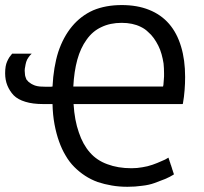

<svg xmlns="http://www.w3.org/2000/svg" viewBox="-20 -715 796 748"><path d="M692.4 -310.5Q697.3 -337.9 699.2 -364.3Q701.2 -389.6 701.2 -415Q701.2 -481.4 685.5 -533.2Q669.9 -585.9 638.7 -622.1Q607.4 -658.2 560.5 -676.8Q514.6 -695.3 454.1 -695.3Q391.6 -695.3 342.8 -674.8Q294.9 -653.3 260.7 -612.3Q226.6 -571.3 207 -512.7Q188.5 -454.1 184.6 -377.9Q181.6 -377 177.7 -377Q174.8 -377 171.9 -377Q168 -377 160.2 -377Q146.5 -377 135.7 -377.9Q125 -378.9 116.2 -381.8Q108.4 -384.8 101.6 -388.7Q95.7 -392.6 90.8 -396.5Q85.9 -401.4 83 -405.3Q81.1 -410.2 79.1 -416Q77.1 -421.9 77.1 -427.7Q76.2 -433.6 76.2 -439.5Q76.2 -447.3 78.1 -455.1Q79.1 -462.9 82 -473.6Q85 -483.4 90.8 -491.2Q95.7 -499 103.5 -505.9Q78.1 -505.9 27.3 -505.9Q21.5 -499 16.6 -492.2Q11.7 -484.4 7.8 -475.6Q3.9 -466.8 2 -456.1Q0 -444.3 0 -429.7Q0 -403.3 8.8 -381.8Q17.6 -360.4 33.2 -343.8Q49.8 -327.1 79.1 -318.4Q107.4 -309.6 148.4 -309.6Q160.2 -309.6 184.6 -309.6Q185.5 -267.6 192.4 -230.5Q199.2 -194.3 210 -164.1Q220.7 -133.8 235.4 -109.4Q250 -84 269.5 -64.5Q289.1 -44.9 311.5 -30.3Q334 -15.6 360.4 -5.9Q386.7 2.9 416 7.8Q444.3 12.7 476.6 12.7Q506.8 12.7 533.2 8.8Q560.5 5.9 582 -2Q603.5 -9.8 623 -17.6Q641.6 -25.4 657.2 -35.2Q657.2 -36.1 657.2 -37.1Q657.2 -37.1 657.2 -38.1Q657.2 -38.1 656.2 -39.1Q656.2 -39.1 656.2 -40Q656.2 -40 656.2 -41Q656.2 -41 655.3 -42Q655.3 -42 655.3 -43Q655.3 -43 655.3 -43.9Q655.3 -43.9 654.3 -44.9Q654.3 -44.9 654.3 -45.9Q654.3 -45.9 654.3 -46.9Q654.3 -46.9 653.3 -47.9Q653.3 -47.9 653.3 -48.8Q653.3 -48.8 653.3 -49.8Q653.3 -49.8 653.3 -50.8Q653.3 -50.8 652.3 -50.8Q652.3 -50.8 652.3 -51.8Q652.3 -51.8 651.4 -53.7Q651.4 -53.7 651.4 -54.7Q651.4 -54.7 651.4 -55.7Q651.4 -55.7 651.4 -55.7Q651.4 -55.7 650.4 -56.6Q650.4 -56.6 650.4 -57.6Q650.4 -57.6 650.4 -58.6Q650.4 -58.6 650.4 -59.6Q650.4 -59.6 649.4 -59.6Q649.4 -59.6 649.4 -60.5Q649.4 -61.5 649.4 -62.5Q649.4 -62.5 648.4 -63.5Q648.4 -63.5 648.4 -63.5Q648.4 -63.5 648.4 -64.5Q648.4 -64.5 648.4 -65.4Q648.4 -65.4 647.5 -65.4Q647.5 -65.4 647.5 -66.4Q647.5 -66.4 647.5 -67.4Q647.5 -67.4 647.5 -68.4Q647.5 -68.4 646.5 -69.3Q646.5 -69.3 646.5 -70.3Q646.5 -70.3 646.5 -71.3Q646.5 -71.3 645.5 -72.3Q645.5 -72.3 645.5 -72.3Q645.5 -72.3 645.5 -73.2Q645.5 -73.2 645.5 -73.2Q645.5 -74.2 644.5 -75.2Q644.5 -75.2 644.5 -75.2Q644.5 -75.2 644.5 -76.2Q644.5 -76.2 644.5 -76.2Q644.5 -77.1 643.6 -78.1Q643.6 -78.1 643.6 -78.1Q643.6 -78.1 643.6 -79.1Q643.6 -79.1 643.6 -79.1Q643.6 -80.1 642.6 -81.1Q642.6 -81.1 642.6 -81.1Q642.6 -81.1 642.6 -82Q642.6 -82 642.6 -83Q642.6 -83 641.6 -84Q641.6 -84 641.6 -84Q641.6 -84 641.6 -85Q641.6 -85 641.6 -85Q641.6 -85 640.6 -86.9Q640.6 -86.9 640.6 -86.9Q640.6 -86.9 640.6 -87.9Q640.6 -87.9 640.6 -88.9Q640.6 -88.9 639.6 -89.8Q639.6 -89.8 639.6 -90.8Q639.6 -90.8 639.6 -90.8Q639.6 -90.8 638.7 -92.8Q638.7 -92.8 638.7 -93.8Q638.7 -93.8 638.7 -93.8Q638.7 -93.8 637.7 -95.7Q637.7 -95.7 637.7 -96.7Q637.7 -96.7 637.7 -97.7Q637.7 -97.7 636.7 -98.6Q636.7 -98.6 636.7 -99.6Q636.7 -99.6 636.7 -100.6Q636.7 -100.6 635.7 -100.6Q624 -92.8 608.4 -86.9Q593.8 -80.1 574.2 -73.2Q554.7 -66.4 535.2 -63.5Q514.6 -59.6 492.2 -59.6Q439.5 -59.6 398.4 -75.2Q357.4 -89.8 330.1 -121.1Q302.7 -152.3 287.1 -199.2Q270.5 -246.1 266.6 -309.6Q269.5 -309.6 276.4 -309.6Q276.4 -309.6 277.3 -309.6Q277.3 -309.6 278.3 -309.6Q278.3 -309.6 279.3 -309.6Q279.3 -309.6 280.3 -309.6Q280.3 -309.6 281.2 -309.6Q281.2 -309.6 282.2 -309.6Q282.2 -309.6 283.2 -309.6Q283.2 -309.6 284.2 -309.6Q284.2 -309.6 285.2 -309.6Q285.2 -309.6 286.1 -309.6Q286.1 -309.6 287.1 -309.6Q287.1 -309.6 287.1 -309.6Q287.1 -309.6 288.1 -309.6Q288.1 -309.6 289.1 -309.6Q289.1 -309.6 290 -309.6Q290 -309.6 291 -309.6Q291 -309.6 292 -309.6Q292 -309.6 293 -309.6Q293 -309.6 293.9 -309.6Q293.9 -309.6 294.9 -309.6Q294.9 -309.6 295.9 -309.6Q295.9 -309.6 296.9 -309.6Q296.9 -309.6 297.9 -309.6Q297.9 -309.6 298.8 -309.6Q298.8 -309.6 299.8 -309.6Q300.8 -309.6 301.8 -309.6Q301.8 -309.6 302.7 -309.6Q302.7 -309.6 303.7 -309.6Q303.7 -309.6 304.7 -309.6Q304.7 -309.6 305.7 -309.6Q305.7 -309.6 306.6 -309.6Q306.6 -309.6 307.6 -309.6Q307.6 -309.6 308.6 -309.6Q308.6 -309.6 309.6 -309.6Q309.6 -309.6 310.5 -309.6Q310.5 -309.6 311.5 -309.6Q311.5 -309.6 311.5 -309.6Q311.5 -309.6 312.5 -309.6Q312.5 -309.6 313.5 -309.6Q313.5 -309.6 314.5 -309.6Q314.5 -309.6 315.4 -309.6Q315.4 -309.6 316.4 -309.6Q316.4 -309.6 317.4 -309.6Q317.4 -309.6 319.3 -309.6Q319.3 -309.6 320.3 -309.6Q320.3 -309.6 321.3 -309.6Q321.3 -309.6 322.3 -309.6Q322.3 -309.6 323.2 -309.6Q323.2 -309.6 324.2 -309.6Q324.2 -309.6 325.2 -309.6Q325.2 -309.6 325.2 -309.6Q325.2 -309.6 326.2 -309.6Q326.2 -309.6 327.1 -309.6Q327.1 -309.6 328.1 -309.6Q328.1 -309.6 329.1 -309.6Q329.1 -309.6 330.1 -309.6Q330.1 -309.6 332 -309.6Q332 -309.6 333 -309.6Q333 -309.6 334 -309.6Q334 -309.6 335 -309.6Q335 -309.6 335.9 -309.6Q335.9 -309.6 336.9 -309.6Q336.9 -309.6 336.9 -309.6Q336.9 -309.6 337.9 -309.6Q337.9 -309.6 338.9 -309.6Q338.9 -309.6 339.8 -309.6Q340.8 -309.6 341.8 -309.6Q341.8 -309.6 342.8 -309.6Q342.8 -309.6 343.8 -309.6Q343.8 -309.6 344.7 -309.6Q344.7 -309.6 345.7 -309.6Q345.7 -309.6 345.7 -309.6Q345.7 -309.6 346.7 -309.6Q346.7 -309.6 347.7 -309.6Q347.7 -309.6 348.6 -309.6Q348.6 -309.6 350.6 -309.6Q350.6 -309.6 351.6 -309.6Q351.6 -309.6 352.5 -309.6Q352.5 -309.6 353.5 -309.6Q353.5 -309.6 354.5 -309.6Q354.5 -309.6 354.5 -309.6Q354.5 -309.6 355.5 -309.6Q355.5 -309.6 356.4 -309.6Q356.4 -309.6 358.4 -309.6Q358.4 -309.6 359.4 -309.6Q359.4 -309.6 360.4 -309.6Q360.4 -309.6 361.3 -309.6Q361.3 -309.6 361.3 -309.6Q361.3 -309.6 362.3 -309.6Q362.3 -309.6 363.3 -309.6Q363.3 -309.6 365.2 -309.6Q365.2 -309.6 366.2 -309.6Q366.2 -309.6 367.2 -309.6Q367.2 -309.6 368.2 -309.6Q368.2 -309.6 368.2 -309.6Q368.2 -309.6 369.1 -309.6Q369.1 -309.6 371.1 -309.6Q371.1 -309.6 372.1 -309.6Q372.1 -309.6 373 -309.6Q373 -309.6 374 -309.6Q374 -309.6 374 -309.6Q374 -309.6 375 -309.6Q375 -309.6 377 -309.6Q377 -309.6 377.9 -309.6Q377.9 -309.6 378.9 -309.6Q378.9 -309.6 379.9 -309.6Q379.9 -309.6 379.9 -309.6Q379.9 -309.6 380.9 -309.6Q381.8 -309.6 382.8 -309.6Q382.8 -309.6 383.8 -309.6Q383.8 -309.6 384.8 -309.6Q384.8 -309.6 384.8 -309.6Q384.8 -309.6 385.7 -309.6Q386.7 -309.6 387.7 -309.6Q387.7 -309.6 388.7 -309.6Q388.7 -309.6 389.6 -309.6Q389.6 -309.6 389.6 -309.6Q389.6 -309.6 390.6 -309.6Q390.6 -309.6 392.6 -309.6Q392.6 -309.6 393.6 -309.6Q393.6 -309.6 394.5 -309.6Q394.5 -309.6 394.5 -309.6Q394.5 -309.6 395.5 -309.6Q395.5 -309.6 397.5 -309.6Q397.5 -309.6 398.4 -309.6Q398.4 -309.6 399.4 -309.6Q399.4 -309.6 399.4 -309.6Q400.4 -309.6 401.4 -309.6Q401.4 -309.6 402.3 -309.6Q402.3 -309.6 403.3 -309.6Q403.3 -309.6 403.3 -309.6Q403.3 -309.6 404.3 -309.6Q405.3 -309.6 406.2 -309.6Q406.2 -309.6 407.2 -309.6Q407.2 -309.6 407.2 -309.6Q407.2 -309.6 408.2 -309.6Q408.2 -309.6 410.2 -309.6Q410.2 -309.6 411.1 -309.6Q411.1 -309.6 411.1 -309.6Q411.1 -309.6 412.1 -309.6Q413.1 -309.6 414.1 -309.6Q414.1 -309.6 415 -309.6Q415 -309.6 415 -309.6Q416 -309.6 417 -309.6Q417 -309.6 418 -309.6Q418 -309.6 418.9 -309.6Q418.9 -309.6 418.9 -309.6Q418.9 -309.6 420.9 -309.6Q420.9 -309.6 421.9 -309.6Q421.9 -309.6 421.9 -309.6Q421.9 -309.6 422.9 -309.6Q423.8 -309.6 424.8 -309.6Q424.8 -309.6 425.8 -309.6Q425.8 -309.6 425.8 -309.6Q425.8 -309.6 427.7 -309.6Q427.7 -309.6 428.7 -309.6Q428.7 -309.6 428.7 -309.6Q428.7 -309.6 430.7 -309.6Q430.7 -309.6 431.6 -309.6Q431.6 -309.6 431.6 -309.6Q431.6 -309.6 432.6 -309.6Q433.6 -309.6 434.6 -309.6Q434.6 -309.6 435.5 -309.6Q435.5 -309.6 435.5 -309.6Q436.5 -309.6 437.5 -309.6Q437.5 -309.6 438.5 -309.6Q438.5 -309.6 438.5 -309.6Q439.5 -309.6 440.4 -309.6Q440.4 -309.6 441.4 -309.6Q441.4 -309.6 441.4 -309.6Q441.4 -309.6 443.4 -309.6Q443.4 -309.6 444.3 -309.6Q444.3 -309.6 444.3 -309.6Q444.3 -309.6 446.3 -309.6Q446.3 -309.6 446.3 -309.6Q447.3 -309.6 448.2 -309.6Q448.2 -309.6 449.2 -309.6Q449.2 -309.6 449.2 -309.6Q450.2 -309.6 451.2 -309.6Q451.2 -309.6 452.1 -309.6Q452.1 -309.6 452.1 -309.6Q452.1 -309.6 454.1 -309.6Q454.1 -309.6 455.1 -309.6Q455.1 -309.6 456.1 -309.6Q456.1 -309.6 457 -309.6Q457 -309.6 457 -309.6Q457 -309.6 459 -309.6Q459 -309.6 460 -309.6Q460 -309.6 460.9 -309.6Q460.9 -309.6 461.9 -309.6Q461.9 -309.6 461.9 -309.6Q462.9 -309.6 463.9 -309.6Q463.9 -309.6 464.8 -309.6Q464.8 -309.6 465.8 -309.6Q465.8 -309.6 466.8 -309.6Q466.8 -309.6 466.8 -309.6Q467.8 -309.6 468.8 -309.6Q468.8 -309.6 468.8 -309.6Q468.8 -309.6 470.7 -309.6Q470.7 -309.6 471.7 -309.6Q471.7 -309.6 472.7 -309.6Q472.7 -309.6 473.6 -309.6Q473.6 -309.6 474.6 -309.6Q474.6 -309.6 475.6 -309.6Q475.6 -309.6 475.6 -309.6Q475.6 -309.6 477.5 -309.6Q477.5 -309.6 477.5 -309.6Q478.5 -309.6 479.5 -309.6Q479.5 -309.6 479.5 -309.6Q480.5 -309.6 481.4 -309.6Q481.4 -309.6 481.4 -309.6Q481.4 -309.6 483.4 -309.6Q483.4 -309.6 483.4 -309.6Q483.4 -309.6 485.4 -309.6Q485.4 -309.6 485.4 -309.6Q486.3 -309.6 487.3 -309.6Q487.3 -309.6 487.3 -309.6Q488.3 -309.6 489.3 -309.6Q489.3 -309.6 489.3 -309.6Q489.3 -309.6 491.2 -309.6Q491.2 -309.6 491.2 -309.6Q491.2 -309.6 493.2 -309.6Q493.2 -309.6 493.2 -309.6Q494.1 -309.6 495.1 -309.6Q495.1 -309.6 495.1 -309.6Q496.1 -309.6 497.1 -309.6Q497.1 -309.6 498 -309.6Q498 -309.6 499 -309.6Q499 -309.6 500 -309.6Q500 -309.6 501 -309.6Q501 -309.6 502 -309.6Q502 -309.6 502 -309.6Q502 -309.6 503.9 -309.6Q503.9 -309.6 503.9 -309.6Q503.9 -309.6 505.9 -309.6Q505.9 -309.6 506.8 -309.6Q506.8 -309.6 507.8 -309.6Q507.8 -309.6 508.8 -309.6Q508.8 -309.6 508.8 -309.6Q509.8 -309.6 510.7 -309.6Q510.7 -309.6 511.7 -309.6Q511.7 -309.6 512.7 -309.6Q512.7 -309.6 513.7 -309.6Q513.7 -309.6 513.7 -309.6Q514.6 -309.6 515.6 -309.6Q515.6 -309.6 516.6 -309.6Q516.6 -309.6 517.6 -309.6Q517.6 -309.6 518.6 -309.6Q518.6 -309.6 518.6 -309.6Q519.5 -309.6 520.5 -309.6Q520.5 -309.6 521.5 -309.6Q521.5 -309.6 522.5 -309.6Q522.5 -309.6 523.4 -309.6Q523.4 -309.6 524.4 -309.6Q524.4 -309.6 525.4 -309.6Q525.4 -309.6 526.4 -309.6Q526.4 -309.6 526.4 -309.6Q527.3 -309.6 528.3 -309.6Q528.3 -309.6 529.3 -309.6Q529.3 -309.6 529.3 -309.6Q530.3 -309.6 531.2 -309.6Q531.2 -309.6 532.2 -309.6Q532.2 -309.6 532.2 -309.6Q533.2 -309.6 534.2 -309.6Q534.2 -309.6 535.2 -309.6Q535.2 -309.6 535.2 -309.6Q535.2 -309.6 537.1 -309.6Q537.1 -309.6 538.1 -309.6Q538.1 -309.6 538.1 -309.6Q538.1 -309.6 540 -309.6Q540 -309.6 541 -309.6Q541 -309.6 542 -309.6Q542 -309.6 543 -309.6Q543 -309.6 543.9 -309.6Q543.9 -309.6 544.9 -309.6Q544.9 -309.6 545.9 -309.6Q545.9 -309.6 546.9 -309.6Q546.9 -309.6 547.9 -309.6Q547.9 -309.6 547.9 -309.6Q548.8 -309.6 549.8 -309.6Q549.8 -309.6 550.8 -309.6Q550.8 -309.6 551.8 -309.6Q551.8 -309.6 552.7 -309.6Q552.7 -309.6 553.7 -309.6Q553.7 -309.6 554.7 -309.6Q554.7 -309.6 555.7 -309.6Q555.7 -309.6 556.6 -309.6Q556.6 -309.6 557.6 -309.6Q557.6 -309.6 557.6 -309.6Q557.6 -309.6 558.6 -309.6Q559.6 -309.6 560.5 -309.6Q560.5 -309.6 561.5 -309.6Q561.5 -309.6 562.5 -309.6Q562.5 -309.6 563.5 -309.6Q563.5 -309.6 564.5 -309.6Q564.5 -309.6 565.4 -309.6Q565.4 -309.6 566.4 -309.6Q566.4 -309.6 567.4 -309.6Q567.4 -309.6 568.4 -309.6Q568.4 -309.6 569.3 -309.6Q569.3 -309.6 570.3 -309.6Q570.3 -309.6 571.3 -309.6Q571.3 -309.6 572.3 -309.6Q572.3 -309.6 573.2 -309.6Q573.2 -309.6 574.2 -309.6Q574.2 -309.6 575.2 -309.6Q575.2 -309.6 576.2 -309.6Q576.2 -309.6 577.1 -309.6Q577.1 -309.6 578.1 -309.6Q578.1 -309.6 579.1 -309.6Q579.1 -309.6 580.1 -309.6Q580.1 -309.6 581.1 -309.6Q581.1 -309.6 582 -309.6Q582 -309.6 583 -309.6Q583 -309.6 584 -309.6Q584 -309.6 585 -309.6Q585 -309.6 585.9 -309.6Q585.9 -309.6 586.9 -309.6Q586.9 -309.6 587.9 -309.6Q587.9 -309.6 588.9 -309.6Q588.9 -309.6 589.8 -309.6Q589.8 -309.6 590.8 -309.6Q590.8 -309.6 591.8 -309.6Q591.8 -309.6 592.8 -309.6Q592.8 -309.6 593.8 -309.6Q593.8 -309.6 594.7 -309.6Q594.7 -309.6 595.7 -309.6Q595.7 -309.6 596.7 -309.6Q596.7 -309.6 597.7 -309.6Q597.7 -309.6 598.6 -309.6Q598.6 -309.6 599.6 -309.6Q599.6 -309.6 600.6 -309.6Q600.6 -309.6 601.6 -309.6Q601.6 -309.6 602.5 -309.6Q602.5 -309.6 603.5 -309.6Q603.5 -309.6 604.5 -309.6Q604.5 -309.6 605.5 -309.6Q605.5 -309.6 606.4 -309.6Q606.4 -309.6 607.4 -309.6Q607.4 -309.6 608.4 -309.6Q608.4 -309.6 609.4 -309.6Q609.4 -309.6 610.4 -309.6Q610.4 -309.6 611.3 -309.6Q611.3 -309.6 612.3 -309.6Q612.3 -309.6 613.3 -309.6Q613.3 -309.6 614.3 -309.6Q614.3 -309.6 615.2 -309.6Q615.2 -309.6 616.2 -309.6Q616.2 -309.6 617.2 -309.6Q617.2 -309.6 618.2 -309.6Q618.2 -309.6 619.1 -309.6Q619.1 -309.6 620.1 -309.6Q620.1 -309.6 621.1 -309.6Q622.1 -309.6 623 -309.6Q623 -309.6 624 -309.6Q624 -309.6 625 -309.6Q625 -309.6 626 -309.6Q626 -309.6 627 -309.6Q627 -309.6 627.9 -309.6Q627.9 -309.6 628.9 -309.6Q628.9 -309.6 629.9 -309.6Q629.9 -309.6 630.9 -309.6Q630.9 -309.6 631.8 -309.6Q631.8 -309.6 632.8 -309.6Q632.8 -309.6 633.8 -309.6Q634.8 -309.6 635.7 -309.6Q635.7 -309.6 636.7 -309.6Q636.7 -309.6 637.7 -309.6Q637.7 -309.6 638.7 -309.6Q638.7 -309.6 639.6 -309.6Q639.6 -309.6 640.6 -309.6Q640.6 -309.6 641.6 -309.6Q641.6 -309.6 642.6 -309.6Q642.6 -309.6 644.5 -309.6Q644.5 -309.6 645.5 -309.6Q645.5 -309.6 646.5 -309.6Q646.5 -309.6 647.5 -309.6Q647.5 -309.6 648.4 -309.6Q648.4 -309.6 649.4 -309.6Q649.4 -309.6 650.4 -309.6Q650.4 -309.6 652.3 -309.6Q652.3 -309.6 653.3 -309.6Q653.3 -309.6 654.3 -309.6Q654.3 -309.6 655.3 -309.6Q655.3 -309.6 656.2 -309.6Q656.2 -309.6 657.2 -309.6Q658.2 -309.6 659.2 -309.6Q659.2 -309.6 660.2 -309.6Q660.2 -309.6 661.1 -309.6Q661.1 -309.6 662.1 -309.6Q662.1 -309.6 663.1 -309.6Q663.1 -309.6 665 -309.6Q665 -309.6 666 -309.6Q666 -309.6 667 -309.6Q667 -309.6 668 -309.6Q668.9 -309.6 669.9 -309.6Q669.9 -309.6 670.9 -309.6Q670.9 -309.6 671.9 -309.6Q671.9 -309.6 672.9 -309.6Q673.8 -309.6 674.8 -309.6Q674.8 -309.6 675.8 -309.6Q675.8 -309.6 676.8 -309.6Q676.8 -309.6 677.7 -309.6Q678.7 -309.6 679.7 -309.6Q679.7 -309.6 680.7 -309.6Q680.7 -309.6 681.6 -309.6Q681.6 -309.6 682.6 -309.6Q683.6 -309.6 684.6 -309.6Q684.6 -309.6 685.5 -309.6Q685.5 -309.6 686.5 -309.6Q686.5 -309.6 688.5 -309.6Q688.5 -309.6 689.5 -309.6Q689.5 -309.6 690.4 -309.6Q691.4 -309.6 692.4 -310.5ZM265.6 -377.9Q268.6 -436.5 281.2 -482.4Q293.9 -528.3 317.4 -560.5Q340.8 -593.8 375 -609.4Q409.2 -626 454.1 -626Q475.6 -626 494.1 -622.1Q512.7 -618.2 528.3 -610.4Q544.9 -602.5 556.6 -590.8Q569.3 -580.1 579.1 -566.4Q588.9 -552.7 596.7 -537.1Q604.5 -521.5 609.4 -503.9Q614.3 -486.3 617.2 -467.8Q619.1 -449.2 619.1 -429.7Q619.1 -423.8 619.1 -417Q619.1 -411.1 618.2 -404.3Q618.2 -398.4 617.2 -391.6Q617.2 -384.8 615.2 -377.9Q612.3 -377.9 606.4 -377.9Q606.4 -377.9 605.5 -377.9Q605.5 -377.9 604.5 -377.9Q604.5 -377.9 603.5 -377.9Q603.5 -377.9 602.5 -377.9Q602.5 -377.9 601.6 -377.9Q601.6 -377.9 600.6 -377.9Q600.6 -377.9 599.6 -377.9Q599.6 -377.9 598.6 -377.9Q598.6 -377.9 597.7 -377.9Q597.7 -377.9 596.7 -377.9Q596.7 -377.9 595.7 -377.9Q595.7 -377.9 595.7 -377.9Q595.7 -377.9 594.7 -377.9Q594.7 -377.9 593.8 -377.9Q593.8 -377.9 592.8 -377.9Q592.8 -377.9 591.8 -377.9Q591.8 -377.9 590.8 -377.9Q590.8 -377.9 589.8 -377.9Q589.8 -377.9 588.9 -377.9Q588.9 -377.9 587.9 -377.9Q587.9 -377.9 586.9 -377.9Q586.9 -377.9 585.9 -377.9Q585.9 -377.9 585 -377.9Q584 -377.9 583 -377.9Q583 -377.9 582 -377.9Q582 -377.9 581.1 -377.9Q581.1 -377.9 580.1 -377.9Q580.1 -377.9 579.1 -377.9Q579.1 -377.9 578.1 -377.9Q578.1 -377.9 577.1 -377.9Q577.1 -377.9 576.2 -377.9Q576.2 -377.9 575.2 -377.9Q575.2 -377.9 575.2 -377.9Q575.2 -377.9 574.2 -377.9Q574.2 -377.9 573.2 -377.9Q573.2 -377.9 572.3 -377.9Q572.3 -377.9 571.3 -377.9Q571.3 -377.9 570.3 -377.9Q570.3 -377.9 569.3 -377.9Q568.4 -377.9 567.4 -377.9Q567.4 -377.9 566.4 -377.9Q566.4 -377.9 565.4 -377.9Q565.4 -377.9 564.5 -377.9Q564.5 -377.9 563.5 -377.9Q563.5 -377.9 562.5 -377.9Q562.5 -377.9 562.5 -377.9Q562.5 -377.9 561.5 -377.9Q561.5 -377.9 560.5 -377.9Q560.5 -377.9 559.6 -377.9Q559.6 -377.9 558.6 -377.9Q558.6 -377.9 556.6 -377.9Q556.6 -377.9 555.7 -377.9Q555.7 -377.9 554.7 -377.9Q554.7 -377.9 553.7 -377.9Q553.7 -377.9 552.7 -377.9Q552.7 -377.9 552.7 -377.9Q552.7 -377.9 551.8 -377.9Q551.8 -377.9 550.8 -377.9Q550.8 -377.9 549.8 -377.9Q549.8 -377.9 547.9 -377.9Q547.9 -377.9 546.9 -377.9Q546.9 -377.9 545.9 -377.9Q545.9 -377.9 544.9 -377.9Q544.9 -377.9 543.9 -377.9Q543.9 -377.9 543.9 -377.9Q543.9 -377.9 543 -377.9Q543 -377.9 542 -377.9Q542 -377.9 540 -377.9Q540 -377.9 539.1 -377.9Q539.1 -377.9 538.1 -377.9Q538.1 -377.9 537.1 -377.9Q537.1 -377.9 537.1 -377.9Q537.1 -377.9 536.1 -377.9Q536.1 -377.9 535.2 -377.9Q534.2 -377.9 533.2 -377.9Q533.2 -377.9 532.2 -377.9Q532.2 -377.9 531.2 -377.9Q531.2 -377.9 530.3 -377.9Q530.3 -377.9 530.3 -377.9Q530.3 -377.9 529.3 -377.9Q529.3 -377.9 527.3 -377.9Q527.3 -377.9 526.4 -377.9Q526.4 -377.9 525.4 -377.9Q525.4 -377.9 524.4 -377.9Q524.4 -377.9 524.4 -377.9Q524.4 -377.9 523.4 -377.9Q523.4 -377.9 521.5 -377.9Q521.5 -377.9 520.5 -377.9Q520.5 -377.9 519.5 -377.9Q519.5 -377.9 519.5 -377.9Q519.5 -377.9 518.6 -377.9Q518.6 -377.9 516.6 -377.9Q516.6 -377.9 515.6 -377.9Q515.6 -377.9 514.6 -377.9Q514.6 -377.9 514.6 -377.9Q514.6 -377.9 513.7 -377.9Q513.7 -377.9 511.7 -377.9Q511.7 -377.9 510.7 -377.9Q510.7 -377.9 509.8 -377.9Q509.8 -377.9 509.8 -377.9Q509.8 -377.9 508.8 -377.9Q508.8 -377.9 506.8 -377.9Q506.8 -377.9 505.9 -377.9Q505.9 -377.9 504.9 -377.9Q504.9 -377.9 504.9 -377.9Q503.9 -377.9 502.9 -377.9Q502.9 -377.9 502 -377.9Q502 -377.9 501 -377.9Q501 -377.9 501 -377.9Q501 -377.9 499 -377.9Q499 -377.9 498 -377.9Q498 -377.9 497.1 -377.9Q497.1 -377.9 497.1 -377.9Q496.1 -377.9 495.1 -377.9Q495.1 -377.9 494.1 -377.9Q494.1 -377.9 493.2 -377.9Q493.2 -377.9 493.2 -377.9Q493.2 -377.9 491.2 -377.9Q491.2 -377.9 490.2 -377.9Q490.2 -377.9 490.2 -377.9Q490.2 -377.9 489.3 -377.9Q488.3 -377.9 487.3 -377.9Q487.3 -377.9 486.3 -377.9Q486.3 -377.9 486.3 -377.9Q485.4 -377.9 484.4 -377.9Q484.4 -377.9 483.4 -377.9Q483.4 -377.9 483.4 -377.9Q483.4 -377.9 482.4 -377.9Q482.4 -377.9 480.5 -377.9Q480.5 -377.9 479.5 -377.9Q479.5 -377.9 479.5 -377.9Q479.5 -377.9 477.5 -377.9Q477.5 -377.9 476.6 -377.9Q476.6 -377.9 476.6 -377.9Q476.6 -377.9 474.6 -377.9Q474.6 -377.9 473.6 -377.9Q473.6 -377.9 473.6 -377.9Q472.7 -377.9 471.7 -377.9Q471.7 -377.9 470.7 -377.9Q470.7 -377.9 470.7 -377.9Q469.7 -377.9 468.8 -377.9Q468.8 -377.9 467.8 -377.9Q467.8 -377.9 467.8 -377.9Q466.8 -377.9 465.8 -377.9Q465.8 -377.9 465.8 -377.9Q464.8 -377.9 463.9 -377.9Q463.9 -377.9 462.9 -377.9Q462.9 -377.9 462.9 -377.9Q461.9 -377.9 460.9 -377.9Q460.9 -377.9 460 -377.9Q460 -377.9 459 -377.9Q459 -377.9 458 -377.9Q458 -377.9 458 -377.9Q457 -377.9 456.1 -377.9Q456.1 -377.9 455.1 -377.9Q455.1 -377.9 454.1 -377.9Q454.1 -377.9 453.1 -377.9Q453.1 -377.9 453.1 -377.9Q453.1 -377.9 451.2 -377.9Q451.2 -377.9 451.2 -377.9Q451.2 -377.9 449.2 -377.9Q449.2 -377.9 448.2 -377.9Q448.2 -377.9 447.3 -377.9Q447.3 -377.9 446.3 -377.9Q446.3 -377.9 446.3 -377.9Q446.3 -377.9 444.3 -377.9Q444.3 -377.9 444.3 -377.9Q443.4 -377.9 442.4 -377.9Q442.4 -377.9 442.4 -377.9Q441.4 -377.9 440.4 -377.9Q440.4 -377.9 439.5 -377.9Q439.5 -377.9 438.5 -377.9Q438.5 -377.9 437.5 -377.9Q437.5 -377.9 436.5 -377.9Q436.5 -377.9 435.5 -377.9Q435.5 -377.9 434.6 -377.9Q434.6 -377.9 433.6 -377.9Q433.6 -377.9 432.6 -377.9Q432.6 -377.9 431.6 -377.9Q431.6 -377.9 430.7 -377.9Q430.7 -377.9 429.7 -377.9Q429.7 -377.9 428.7 -377.9Q428.7 -377.9 428.7 -377.9Q427.7 -377.9 426.8 -377.9Q426.8 -377.9 426.8 -377.9Q425.8 -377.9 424.8 -377.9Q424.8 -377.9 424.8 -377.9Q424.8 -377.9 422.9 -377.9Q422.9 -377.9 421.9 -377.9Q421.9 -377.9 420.9 -377.9Q420.9 -377.9 419.9 -377.9Q419.9 -377.9 418.9 -377.9Q418.9 -377.9 418 -377.9Q418 -377.9 418 -377.9Q418 -377.9 416 -377.9Q416 -377.9 415 -377.9Q415 -377.9 414.1 -377.9Q414.1 -377.9 413.1 -377.9Q413.1 -377.9 413.1 -377.9Q412.1 -377.9 411.1 -377.9Q411.1 -377.9 410.2 -377.9Q410.2 -377.9 409.2 -377.9Q409.2 -377.9 408.2 -377.9Q408.2 -377.9 408.2 -377.9Q407.2 -377.9 406.2 -377.9Q406.2 -377.9 405.3 -377.9Q405.3 -377.9 405.3 -377.9Q404.3 -377.9 403.3 -377.9Q403.3 -377.9 402.3 -377.9Q402.3 -377.9 402.3 -377.9Q402.3 -377.9 400.4 -377.9Q400.4 -377.9 399.4 -377.9Q399.4 -377.9 398.4 -377.9Q398.4 -377.9 397.5 -377.9Q397.5 -377.9 396.5 -377.9Q396.5 -377.9 395.5 -377.9Q395.5 -377.9 394.5 -377.9Q394.5 -377.9 393.6 -377.9Q393.6 -377.9 392.6 -377.9Q392.6 -377.9 391.6 -377.9Q391.6 -377.9 390.6 -377.9Q390.6 -377.9 390.6 -377.9Q390.6 -377.9 388.7 -377.9Q388.7 -377.9 387.7 -377.9Q387.7 -377.9 387.7 -377.9Q386.7 -377.9 385.7 -377.9Q385.7 -377.9 384.8 -377.9Q384.8 -377.9 383.8 -377.9Q383.8 -377.9 382.8 -377.9Q382.8 -377.9 381.8 -377.9Q381.8 -377.9 380.9 -377.9Q380.9 -377.9 379.9 -377.9Q379.9 -377.9 378.9 -377.9Q378.9 -377.9 377.9 -377.9Q377.9 -377.9 377.9 -377.9Q377.9 -377.9 376 -377.9Q376 -377.9 376 -377.9Q376 -377.9 374 -377.9Q374 -377.9 373 -377.9Q373 -377.9 372.1 -377.9Q372.1 -377.9 371.1 -377.9Q371.1 -377.9 370.1 -377.9Q370.1 -377.9 369.1 -377.9Q369.1 -377.9 368.2 -377.9Q368.2 -377.9 366.2 -377.9Q366.2 -377.9 365.2 -377.9Q365.2 -377.9 364.3 -377.9Q364.3 -377.9 363.3 -377.9Q363.3 -377.9 362.3 -377.9Q362.3 -377.9 361.3 -377.9Q361.3 -377.9 360.4 -377.9Q360.4 -377.9 359.4 -377.9Q359.4 -377.9 358.4 -377.9Q358.4 -377.9 357.4 -377.9Q357.4 -377.9 356.4 -377.9Q356.4 -377.9 355.5 -377.9Q355.5 -377.9 354.5 -377.9Q354.5 -377.9 353.5 -377.9Q353.5 -377.9 352.5 -377.9Q352.5 -377.9 351.6 -377.9Q351.6 -377.9 350.6 -377.9Q350.6 -377.9 349.6 -377.9Q349.6 -377.9 348.6 -377.9Q348.6 -377.9 347.7 -377.9Q347.7 -377.9 346.7 -377.9Q346.7 -377.9 345.7 -377.9Q345.7 -377.9 344.7 -377.9Q344.7 -377.9 343.8 -377.9Q343.8 -377.9 342.8 -377.9Q342.8 -377.9 341.8 -377.9Q341.8 -377.9 340.8 -377.9Q340.8 -377.9 339.8 -377.9Q339.8 -377.9 338.9 -377.9Q338.9 -377.9 337.9 -377.9Q337.9 -377.9 336.9 -377.9Q336.9 -377.9 335.9 -377.9Q335.9 -377.9 335 -377.9Q335 -377.9 334 -377.9Q334 -377.9 333 -377.9Q333 -377.9 332 -377.9Q332 -377.9 331.1 -377.9Q331.1 -377.9 330.1 -377.9Q330.1 -377.9 329.1 -377.9Q329.1 -377.9 328.1 -377.9Q328.1 -377.9 327.1 -377.9Q327.1 -377.9 326.2 -377.9Q326.2 -377.9 325.2 -377.9Q325.2 -377.9 324.2 -377.9Q324.2 -377.9 322.3 -377.9Q322.3 -377.9 321.3 -377.9Q321.3 -377.9 320.3 -377.9Q320.3 -377.9 319.3 -377.9Q319.3 -377.9 318.4 -377.9Q318.4 -377.9 317.4 -377.9Q317.4 -377.9 316.4 -377.9Q316.4 -377.9 315.4 -377.9Q315.4 -377.9 314.5 -377.9Q314.5 -377.9 313.5 -377.9Q313.5 -377.9 312.5 -377.9Q312.5 -377.9 311.5 -377.9Q310.5 -377.9 309.6 -377.9Q309.6 -377.9 308.6 -377.9Q308.6 -377.9 307.6 -377.9Q307.6 -377.9 306.6 -377.9Q306.6 -377.9 305.7 -377.9Q305.7 -377.9 304.7 -377.9Q304.7 -377.9 303.7 -377.9Q302.7 -377.9 301.8 -377.9Q301.8 -377.9 300.8 -377.9Q300.8 -377.9 299.8 -377.9Q299.8 -377.9 298.8 -377.9Q298.8 -377.9 297.9 -377.9Q297.9 -377.9 296.9 -377.9Q296.9 -377.9 294.9 -377.9Q294.9 -377.9 293.9 -377.9Q293.9 -377.9 293 -377.9Q293 -377.9 292 -377.9Q292 -377.9 291 -377.9Q290 -377.9 289.1 -377.9Q289.1 -377.9 288.1 -377.9Q288.1 -377.9 287.1 -377.9Q287.1 -377.9 286.1 -377.9Q286.1 -377.9 285.2 -377.9Q284.2 -377.9 283.2 -377.9Q283.2 -377.9 282.2 -377.9Q282.2 -377.9 281.2 -377.9Q281.2 -377.9 280.3 -377.9Q279.3 -377.9 278.3 -377.9Q278.3 -377.9 277.3 -377.9Q277.3 -377.9 276.4 -377.9Q276.4 -377.9 275.4 -377.9Q274.4 -377.9 273.4 -377.9Q273.4 -377.9 272.5 -377.9Q272.5 -377.9 271.5 -377.9Q271.5 -377.9 269.5 -377.9Q269.5 -377.9 268.6 -377.9Q268.6 -377.9 267.6 -377.9Q266.6 -377.9 265.6 -377.9Z"/></svg>

Font: Aptus Gothic JP
Style: Medium
Weight: 400
Designer: Fuminori Ogawa / Motoya
Version: Version 1